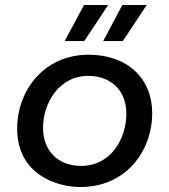

<svg xmlns="http://www.w3.org/2000/svg" viewBox="-20 -746 681 772"><path d="M303 6C488 6 592 -140 592 -291C592 -431 492 -526 336 -526C156 -526 49 -381 49 -229C49 -46 206 6 303 6ZM306 -79C213 -79 153 -140 153 -232C153 -329 215 -441 336 -441C411 -441 488 -396 488 -288C488 -191 428 -79 306 -79ZM240 -581H319L415 -726H318ZM395 -581H474L570 -726H472Z"/></svg>

Font: Fixel Display Medium
Style: Italic
Weight: 500
Italic angle: -10°
Designer: AlfaBravo + MacPaw
Foundry: Kyrylo Tkachov, Marchela Mozhyna, Serhii Makarenko, Maria Weinstein, Zakhar Kryvoshyya
Version: Version 1.210;Glyphs 3.2 (3217)